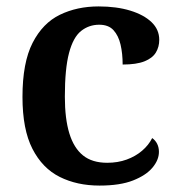

<svg xmlns="http://www.w3.org/2000/svg" viewBox="-20 -568 554 598"><path d="M290 10Q220 10 166 -17Q112 -44 81 -104.5Q50 -165 50 -266Q50 -373 81.5 -434.5Q113 -496 166.5 -522Q220 -548 287 -548Q343 -548 385.5 -535Q428 -522 452 -499Q476 -476 476 -444Q476 -422 465.5 -404.5Q455 -387 430 -377Q405 -367 362 -367Q362 -401 355.5 -429Q349 -457 333.5 -474Q318 -491 289 -491Q257 -491 232.5 -471.5Q208 -452 195 -403Q182 -354 182 -267Q182 -198 196 -152.5Q210 -107 238.5 -84Q267 -61 314 -61Q347 -61 374.5 -71Q402 -81 422.5 -98.5Q443 -116 454 -138Q464 -131 469.5 -120Q475 -109 475 -95Q475 -70 455 -46Q435 -22 394.5 -6Q354 10 290 10Z"/></svg>

Font: Noto Serif Bengali SemiBold
Style: Regular
Weight: 600
Version: Version 2.003